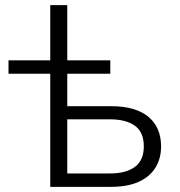

<svg xmlns="http://www.w3.org/2000/svg" viewBox="-20 -725 699 745"><path d="M175 0V-439H13V-491H175V-705H241V-491H408V-439H241V-313H411Q506 -313 555.5 -272Q605 -231 605 -157Q605 -109 582.5 -73.5Q560 -38 517 -19Q474 0 411 0ZM241 -52H407Q469 -52 503.5 -77.5Q538 -103 538 -157Q538 -212 503.5 -237Q469 -262 407 -262H241Z"/></svg>

Font: Nunito Sans 9pt Light
Style: Regular
Weight: 300
Version: Version 3.101;gftools[0.9.27]